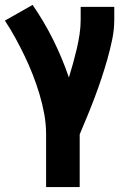

<svg xmlns="http://www.w3.org/2000/svg" viewBox="-22 -548 542 783"><path d="M166 215V0Q166 -42 158.5 -83Q151 -124 139 -164Q127 -204 112 -242.5Q97 -281 79 -318.5Q61 -356 41 -392.5Q21 -429 -2 -464L111 -528Q158 -460 195 -385.5Q232 -311 259 -232Q268 -261 276 -290Q284 -319 291 -348.5Q298 -378 302.5 -408Q307 -438 307 -468V-520H444V-468Q444 -427 435.5 -386.5Q427 -346 416 -307Q405 -268 392 -229Q379 -190 364.5 -151.5Q350 -113 334.5 -75.5Q319 -38 303 0V215Z"/></svg>

Font: Iosevka Curly Heavy
Style: Regular
Weight: 900
Monospace: yes
Designer: Belleve Invis
Foundry: Belleve Invis
Version: Version 22.1.2; ttfautohint (v1.8.4)